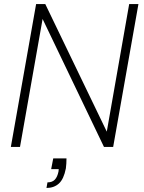

<svg xmlns="http://www.w3.org/2000/svg" viewBox="-20 -721 707 942"><path d="M241.2 56.2H306.2Q306.2 82 303.2 105Q293 157.7 269 179.4Q245.1 201.2 208 201.2L212.9 173.8Q236.3 173.8 249 160.4Q261.7 147 267.1 120.1L268.1 108.9H231ZM613.8 -701.2H659.2L535.2 0H490.2L189 -627.9L78.1 0H33.2L157.2 -701.2H202.1L503.9 -75.2Z"/></svg>

Font: SVN-Poppins ExtraLight
Style: Italic
Weight: 200
Italic angle: -10°
Designer: Ninad Kale (Devanagari), Jonny Pinhorn (Latin)
Foundry: Indian Type Foundry
Version: Version 3.002 2017